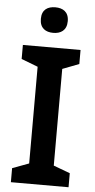

<svg xmlns="http://www.w3.org/2000/svg" viewBox="-61 -1010 492 995"><g transform="rotate(5 185.0 -512.5)"><path d="M186 -974C147 -974 116 -957 116 -908C116 -859 147 -841 186 -841C224 -841 256 -859 256 -908C256 -957 224 -974 186 -974ZM335 -51V-124L249 -156V-659L335 -692V-765H35V-692L121 -659V-156L35 -124V-51Z"/></g></svg>

Font: Noto Sans Tamil UI SemiBold
Style: Regular
Weight: 600
Designer: Jelle Bosma - Monotype Design Team
Foundry: Monotype Imaging Inc.
Version: Version 2.004